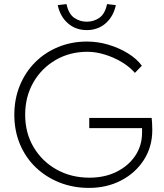

<svg xmlns="http://www.w3.org/2000/svg" viewBox="-20 -908 802 938"><path d="M415 10Q337 10 270.5 -16.5Q204 -43 154.5 -90.5Q105 -138 77.5 -203.5Q50 -269 50 -347Q50 -425 77 -490.5Q104 -556 152 -604Q200 -652 265 -678.5Q330 -705 405 -705Q458 -705 510 -689.5Q562 -674 605 -647.5Q648 -621 673 -587L639 -552Q613 -582 574.5 -605Q536 -628 492 -641.5Q448 -655 407 -655Q321 -655 252 -615Q183 -575 143 -505.5Q103 -436 103 -347Q103 -258 144.5 -188.5Q186 -119 257 -79.5Q328 -40 417 -40Q492 -40 550 -69Q608 -98 641 -147.5Q674 -197 674 -260V-282H416V-332H721Q722 -324 723 -305.5Q724 -287 724 -273Q724 -191 683 -127Q642 -63 572 -26.5Q502 10 415 10ZM404 -761Q350 -761 312 -794Q274 -827 262 -883L305 -888Q315 -840 342.5 -821Q370 -802 404 -802Q438 -802 465.5 -821Q493 -840 503 -888L546 -883Q534 -827 496 -794Q458 -761 404 -761Z"/></svg>

Font: Lexend Deca ExtraLight
Style: Regular
Weight: 200
Designer: Bonnie Shaver-Troup, Thomas Jockin
Foundry: Lexend
Version: Version 1.008; ttfautohint (v1.8.4.7-5d5b)